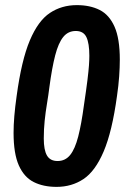

<svg xmlns="http://www.w3.org/2000/svg" viewBox="-20 -718 496 750"><path d="M201 12Q149 12 111.5 -7Q74 -26 53.5 -72Q33 -118 33 -199Q33 -259 45 -343Q64 -483 96.5 -560Q129 -637 175 -667.5Q221 -698 280 -698Q332 -698 369.5 -679Q407 -660 427.5 -613.5Q448 -567 448 -485Q448 -455 445.5 -419.5Q443 -384 437 -343Q418 -204 385 -126.5Q352 -49 306 -18.5Q260 12 201 12ZM205 -89Q235 -89 254 -112.5Q273 -136 285.5 -184.5Q298 -233 308 -308Q317 -368 321.5 -404.5Q326 -441 327.5 -462.5Q329 -484 329 -500Q329 -549 317.5 -573Q306 -597 276 -597Q246 -597 227 -573.5Q208 -550 195.5 -501.5Q183 -453 173 -378Q169 -346 163.5 -313Q158 -280 154.5 -246.5Q151 -213 151 -177Q151 -132 163.5 -110.5Q176 -89 205 -89Z"/></svg>

Font: Archivo Narrow
Style: Bold Italic
Weight: 700
Italic angle: -8°
Designer: Hector Gatti
Foundry: Omnibus-Type
Version: Version 3.002